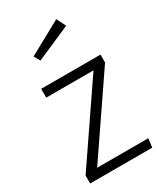

<svg xmlns="http://www.w3.org/2000/svg" viewBox="-195 -862 811 943"><g transform="rotate(-30 211.0 -391.0)"><path d="M27.8 0V-44.9L319.8 -473.1H51.8V-522.9H388.2V-478L96.2 -49.8H386.2L379.9 0ZM313 -730 118.2 -645 99.1 -679.2 287.1 -782.2Z"/></g></svg>

Font: FiraSans-Light
Style: Regular
Weight: 300
Designer: Carrois Corporate & Edenspiekermann AG
Foundry: Carrois Corporate GbR & Edenspiekermann AG
Version: Version 3.106;PS 003.106;hotconv 1.0.70;makeotf.lib2.5.58329